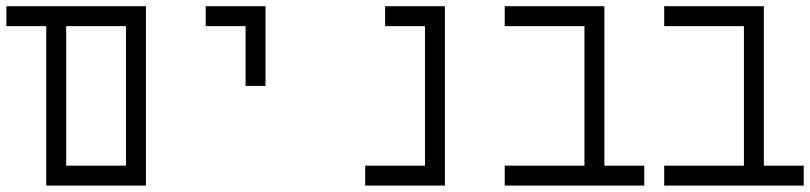

<svg xmlns="http://www.w3.org/2000/svg" viewBox="-20 -582 2540 602"><path d="M125 -500Q125 -500 125 0H437.5V-562.5H0V-500ZM187.5 -62.5V-500H375V-62.5Z M750 -500V-312.5H812.5Q812.5 -312.5 812.5 -562.5H625V-500Z M1312.5 -62.5H1125V0H1375V-562.5H1187.5V-500H1312.5Z M2000 0V-62.5H1875Q1875 -62.5 1875 -562.5H1562.5V-500H1812.5V-62.5H1562.5V0Z M2500 0V-62.5H2375Q2375 -62.5 2375 -562.5H2062.5V-500H2312.5V-62.5H2062.5V0Z"/></svg>

Font: UnifontExMono
Style: Regular
Weight: 500
Version: Version 15.0.06